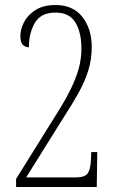

<svg xmlns="http://www.w3.org/2000/svg" viewBox="-20 -744 469 764"><path d="M44 0V-32L196 -276Q234 -335 257.5 -381.5Q281 -428 292.5 -468.5Q304 -509 304 -551Q304 -615 280 -654.5Q256 -694 201 -694Q143 -694 119 -653.5Q95 -613 95 -556Q80 -556 70.5 -566Q61 -576 61 -601Q61 -627 75.5 -655.5Q90 -684 121 -704Q152 -724 201 -724Q271 -724 308 -676.5Q345 -629 345 -557Q345 -507 331 -462.5Q317 -418 292 -373.5Q267 -329 234 -278L84 -38H280Q318 -38 329 -54Q340 -70 342 -108L343 -139H367L365 0Z"/></svg>

Font: Noto Serif Hebrew ExtraCondensed ExtraLight
Style: Regular
Weight: 200
Width: 2
Designer: Monotype Design Team
Foundry: Monotype Imaging Inc.
Version: Version 2.004; ttfautohint (v1.8.4.7-5d5b)